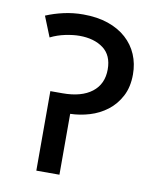

<svg xmlns="http://www.w3.org/2000/svg" viewBox="-75 -701 625 761"><g transform="rotate(10 237.0 -321.0)"><path d="M199 -642Q256 -642 299.5 -627Q343 -612 373 -585Q403 -558 418.5 -521.5Q434 -485 434 -442Q434 -391 414.5 -354Q395 -317 363.5 -293Q332 -269 293.5 -257.5Q255 -246 216 -245V0H123V-320H172Q248 -320 290 -352.5Q332 -385 332 -444Q332 -501 295 -528.5Q258 -556 199 -556Q174 -556 142.5 -549.5Q111 -543 83 -529L50 -611Q83 -625 121 -633.5Q159 -642 199 -642Z"/></g></svg>

Font: Ek Mukta Medium
Style: Regular
Weight: 500
Designer: Girish Dalvi and Yashodeep Gholap
Foundry: Ek Type
Version: Version 2.538;PS 1.002;hotconv 16.6.51;makeotf.lib2.5.65220;